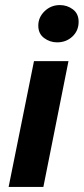

<svg xmlns="http://www.w3.org/2000/svg" viewBox="-20 -737 330 757"><path d="M14 0 114 -496H250L151 0ZM205 -570Q177 -570 154 -587Q131 -604 131 -636Q131 -669 156 -693Q181 -717 216 -717Q245 -717 267.5 -700Q290 -683 290 -651Q290 -616 265.5 -593Q241 -570 205 -570Z"/></svg>

Font: Source Sans 3
Style: Bold Italic
Weight: 700
Italic angle: -11°
Designer: Paul D. Hunt
Foundry: Adobe
Version: Version 3.052;hotconv 1.1.0;makeotfexe 2.6.0